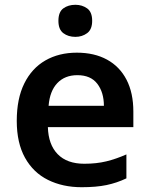

<svg xmlns="http://www.w3.org/2000/svg" viewBox="-20 -772 625 802"><path d="M321 10Q242 10 180.5 -20.5Q119 -51 84.5 -113Q50 -175 50 -267Q50 -360 81.5 -423.5Q113 -487 169.5 -519.5Q226 -552 301 -552Q374 -552 427 -523Q480 -494 508.5 -439Q537 -384 537 -306V-241H180Q182 -168 221 -128Q260 -88 332 -88Q383 -88 424 -98Q465 -108 508 -127V-27Q468 -8 425 1Q382 10 321 10ZM183 -330H414Q414 -386 386.5 -422Q359 -458 303 -458Q251 -458 219.5 -425Q188 -392 183 -330ZM295 -752Q323 -752 344 -737Q365 -722 365 -685Q365 -649 344 -633.5Q323 -618 295 -618Q265 -618 244.5 -633.5Q224 -649 224 -685Q224 -722 244.5 -737Q265 -752 295 -752Z"/></svg>

Font: Noto Sans Symbols SemiBold
Style: Regular
Weight: 600
Version: Version 2.002